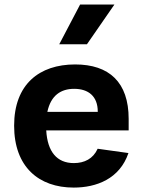

<svg xmlns="http://www.w3.org/2000/svg" viewBox="-20 -838 660 870"><path d="M44 -268.5C44 -82 155.5 12 314 12C417.5 12 522.5 -28 562 -144.5L422.5 -164C402 -118.5 362.5 -99 314.5 -99C237.5 -99 195 -151 189.5 -247H563V-299.5C563 -465.5 474.5 -546 320.5 -546C158 -546 44 -456 44 -268.5ZM248.5 -637.5 343 -817.5H498.5L374 -637.5ZM194.5 -331C210.5 -406 256 -435.5 316 -435.5C380.5 -435.5 423 -402 423 -332V-331Z"/></svg>

Font: Monaspace Neon
Style: Bold
Weight: 700
Designer: Riley Cran & the Lettermatic Team
Foundry: Lettermatic
Version: Version 1.200 (Monaspace Neon)